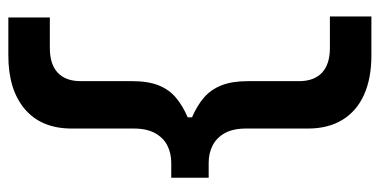

<svg xmlns="http://www.w3.org/2000/svg" viewBox="-250 -562 932 472"><g transform="rotate(-90 216.0 -326.0)"><path d="M315.5 121Q259.5 121 219.2 103Q179 85 157.5 50Q136 15 136 -35Q136 -50.5 136 -65.8Q136 -81 136 -96Q136 -111 136 -126.2Q136 -141.5 136 -156.5Q136 -171.5 136 -187Q136 -219.5 124.5 -239.8Q113 -260 94 -269.5Q75 -279 52 -279H15V-371H52Q75 -371 94 -380.5Q113 -390 124.5 -410.5Q136 -431 136 -463Q136 -478.5 136 -493.8Q136 -509 136 -524Q136 -539 136 -554.2Q136 -569.5 136 -584.8Q136 -600 136 -615.5Q136 -690.5 183.8 -731Q231.5 -771.5 315.5 -771.5H409V-669.5Q385.5 -669.5 366.5 -669.5Q347.5 -669.5 334 -669.5Q294 -669.5 273.2 -650Q252.5 -630.5 252.5 -593.5V-467Q252.5 -428 242.2 -402.2Q232 -376.5 212.2 -359.8Q192.5 -343 163.5 -330.5V-320Q192.5 -307.5 212.2 -290.5Q232 -273.5 242.2 -247.5Q252.5 -221.5 252.5 -183V-57Q252.5 -20 273.2 -0.5Q294 19 334 19Q347 19 366.5 19Q386 19 411.5 19V121Z"/></g></svg>

Font: Commissioner Thin SemiBold
Style: Regular
Weight: 600
Version: Version 1.000